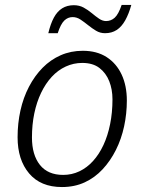

<svg xmlns="http://www.w3.org/2000/svg" viewBox="-20 -746 576 775"><path d="M230 9Q144 9 97.5 -46Q51 -101 51 -192Q51 -248 62.5 -300Q74 -352 97 -396Q120 -440 152 -472.5Q184 -505 225 -523Q266 -541 314 -541Q371 -541 410.5 -515.5Q450 -490 471 -445Q492 -400 492 -340Q492 -287 481 -236Q470 -185 448 -141Q426 -97 394.5 -63Q363 -29 322 -10Q281 9 230 9ZM235 -40Q270 -40 300.5 -54.5Q331 -69 355.5 -96Q380 -123 397.5 -160.5Q415 -198 424.5 -245Q434 -292 434 -345Q434 -385 421 -418Q408 -451 381.5 -471.5Q355 -492 312 -492Q277 -492 245.5 -477.5Q214 -463 189 -436Q164 -409 146 -371.5Q128 -334 118.5 -288.5Q109 -243 109 -191Q109 -121 141 -80.5Q173 -40 235 -40ZM175 -612Q184 -650 197.5 -675Q211 -700 231 -712.5Q251 -725 278 -725Q300 -725 317.5 -715.5Q335 -706 350.5 -693Q366 -680 380 -670.5Q394 -661 408 -661Q428 -661 443 -674.5Q458 -688 471 -726H510Q500 -690 485.5 -664Q471 -638 451 -625Q431 -612 404 -612Q384 -612 367.5 -622Q351 -632 335.5 -644.5Q320 -657 305 -667Q290 -677 273 -677Q254 -677 239.5 -663Q225 -649 213 -612Z"/></svg>

Font: Noto Sans Display Light
Style: Italic
Weight: 300
Italic angle: -12°
Designer: Monotype Design Team
Foundry: Monotype Imaging Inc.
Version: Version 2.003